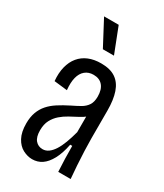

<svg xmlns="http://www.w3.org/2000/svg" viewBox="-188 -812 768 898"><g transform="rotate(30 196.0 -363.5)"><path d="M141 10Q116 10 91 -3Q66 -16 50 -45.5Q34 -75 34 -122Q34 -156 43.5 -182Q53 -208 70.5 -228Q88 -248 113.5 -264.5Q139 -281 173 -298Q198 -310 218 -321.5Q238 -333 249.5 -350.5Q261 -368 261 -397Q261 -435 243.5 -455.5Q226 -476 194 -476Q167 -476 149 -461Q131 -446 124 -418.5Q117 -391 121 -351L50 -359Q46 -401 54.5 -435Q63 -469 82.5 -492.5Q102 -516 131 -528Q160 -540 198 -540Q247 -540 276.5 -520Q306 -500 319.5 -460.5Q333 -421 333 -363V-213Q333 -185 334.5 -147Q336 -109 338.5 -70Q341 -31 344 0H277Q275 -33 274 -69Q273 -105 273 -138H262Q252 -87 234 -54Q216 -21 193 -5.5Q170 10 141 10ZM160 -55Q177 -55 191.5 -65.5Q206 -76 218.5 -95.5Q231 -115 241.5 -143Q252 -171 261 -205V-309L291 -327Q285 -308 269 -295Q253 -282 232 -271Q211 -260 189 -248Q167 -236 148.5 -220Q130 -204 118 -181.5Q106 -159 106 -126Q106 -90 121 -72.5Q136 -55 160 -55ZM171 -601 99 -737H178L231 -601Z"/></g></svg>

Font: Bricolage Grotesque 24pt Condensed Light
Style: Regular
Weight: 300
Width: 3
Designer: Mathieu Triay
Foundry: Atelier Triay
Version: Version 1.001;gftools[0.9.33.dev8+g029e19f]